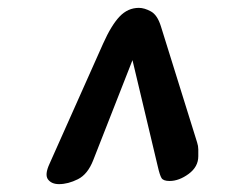

<svg xmlns="http://www.w3.org/2000/svg" viewBox="-20 -664 590 488"><path d="M130 -196Q111 -196 102 -208Q93 -220 106 -248L242 -553Q263 -600 284 -622Q305 -644 333 -644Q347 -644 363.5 -635Q380 -626 389 -597L481 -302Q484 -293 484 -284Q484 -275 484 -267Q484 -240 459.5 -222Q435 -204 411 -204Q395 -204 390.5 -211.5Q386 -219 381 -241L302 -573H341L217 -257Q203 -221 178 -208.5Q153 -196 130 -196Z"/></svg>

Font: Alkatra
Style: Regular
Weight: 400
Designer: Suman Bhandary
Version: Version 1.100;gftools[0.9.22]